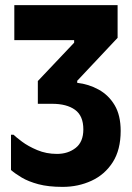

<svg xmlns="http://www.w3.org/2000/svg" viewBox="-20 -720 515 751"><path d="M184 -314H128V-403L270 -553V-563H36V-700H440V-572L282 -404V-396Q327 -391 366 -369.5Q405 -348 428.5 -308.5Q452 -269 452 -208Q452 -134 421 -85.5Q390 -37 338 -13Q286 11 225 11Q169 11 130 0.5Q91 -10 65 -25.5Q39 -41 23 -55V-193H33Q42 -184 66 -166Q90 -148 125.5 -133Q161 -118 203 -118Q246 -118 276 -141.5Q306 -165 306 -214Q306 -267 273.5 -290.5Q241 -314 184 -314Z"/></svg>

Font: Phudu Light SemiBold
Style: Regular
Weight: 600
Version: Version 1.005;gftools[0.9.23]